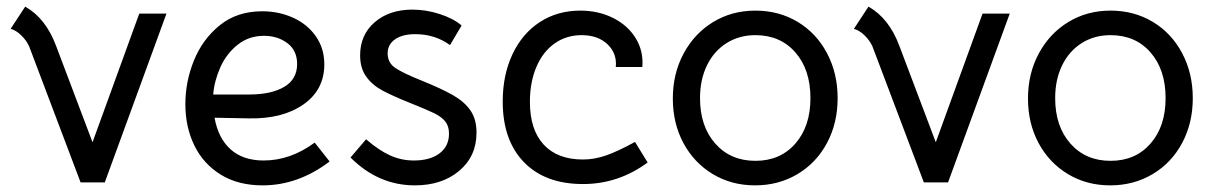

<svg xmlns="http://www.w3.org/2000/svg" viewBox="-20 -549 3655 579"><path d="M12 -462 56 -529Q118 -494 149 -411L259 -120L400 -508H482L296 1H223L68 -409Q60 -427 44 -442.5Q28 -458 12 -462Z M539 -235Q539 -303 565 -367Q591 -431 643 -473Q695 -515 771 -515Q821 -515 864 -495.5Q907 -476 932.5 -439.5Q958 -403 958 -355Q958 -278 895 -234Q832 -190 731 -192L627 -194Q638 -132 675.5 -98.5Q713 -65 775 -65Q856 -65 929 -119L974 -62Q879 10 772 10Q698 10 645.5 -22.5Q593 -55 566 -110.5Q539 -166 539 -235ZM876 -356Q876 -397 846.5 -419Q817 -441 776 -441Q730 -441 696 -413.5Q662 -386 644 -345Q626 -304 623 -264H731Q798 -264 837 -287Q876 -310 876 -356Z M1037 -74 1084 -129Q1122 -96 1156 -80.5Q1190 -65 1228 -65Q1277 -65 1305.5 -86.5Q1334 -108 1334 -146Q1334 -169 1322.5 -183Q1311 -197 1289.5 -207.5Q1268 -218 1218 -238Q1163 -260 1132.5 -276.5Q1102 -293 1084 -318.5Q1066 -344 1066 -382Q1066 -444 1110 -482Q1154 -520 1224 -520Q1265 -520 1306.5 -506.5Q1348 -493 1372 -472L1337 -413Q1292 -446 1232 -446Q1194 -446 1171.5 -430.5Q1149 -415 1149 -388Q1149 -360 1171.5 -344.5Q1194 -329 1249 -307Q1311 -282 1346 -262Q1381 -242 1399 -215.5Q1417 -189 1417 -149Q1417 -78 1365 -34Q1313 10 1231 10Q1121 10 1037 -74Z M1496 -243Q1496 -323 1525.5 -385.5Q1555 -448 1608 -482.5Q1661 -517 1730 -517Q1785 -517 1829.5 -494.5Q1874 -472 1897.5 -433Q1921 -394 1917 -347H1837Q1841 -388 1812 -415.5Q1783 -443 1734 -443Q1688 -443 1652.5 -418Q1617 -393 1597.5 -347Q1578 -301 1578 -242Q1578 -158 1619.5 -113Q1661 -68 1738 -68Q1772 -68 1807 -80Q1842 -92 1895 -121L1933 -59Q1845 6 1738 6Q1624 6 1560 -60Q1496 -126 1496 -243Z M2009 -252Q2009 -327 2041.5 -387.5Q2074 -448 2130.5 -482.5Q2187 -517 2258 -517Q2329 -517 2385.5 -483Q2442 -449 2474 -388.5Q2506 -328 2506 -253Q2506 -178 2474 -118Q2442 -58 2385 -24Q2328 10 2257 10Q2186 10 2129.5 -24Q2073 -58 2041 -117.5Q2009 -177 2009 -252ZM2424 -253Q2424 -339 2378.5 -391Q2333 -443 2258 -443Q2209 -443 2171 -419Q2133 -395 2112 -352Q2091 -309 2091 -253Q2091 -168 2137 -116Q2183 -64 2258 -64Q2333 -64 2378.5 -116Q2424 -168 2424 -253Z M2555 -462 2599 -529Q2661 -494 2692 -411L2802 -120L2943 -508H3025L2839 1H2766L2611 -409Q2603 -427 2587 -442.5Q2571 -458 2555 -462Z M3080 -252Q3080 -327 3112.5 -387.5Q3145 -448 3201.5 -482.5Q3258 -517 3329 -517Q3400 -517 3456.5 -483Q3513 -449 3545 -388.5Q3577 -328 3577 -253Q3577 -178 3545 -118Q3513 -58 3456 -24Q3399 10 3328 10Q3257 10 3200.5 -24Q3144 -58 3112 -117.5Q3080 -177 3080 -252ZM3495 -253Q3495 -339 3449.5 -391Q3404 -443 3329 -443Q3280 -443 3242 -419Q3204 -395 3183 -352Q3162 -309 3162 -253Q3162 -168 3208 -116Q3254 -64 3329 -64Q3404 -64 3449.5 -116Q3495 -168 3495 -253Z"/></svg>

Font: Bellota
Style: Bold
Weight: 700
Designer: Kemie Guaida
Foundry: Kemie Guaida
Version: Version 4.001